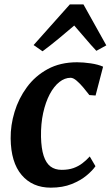

<svg xmlns="http://www.w3.org/2000/svg" viewBox="-20 -855 510 885"><path d="M214.1 10Q129.4 10 79.8 -48.3Q30.2 -106.6 29.1 -216.9Q28.4 -277.5 47.1 -339.2Q65.7 -400.9 103.8 -452.8Q141.8 -504.8 199.7 -536.4Q257.7 -568 335.2 -568Q364.2 -568 398.1 -563Q432.1 -558 455.2 -547.7L420.5 -414.7L391.9 -416.8Q380.3 -432.2 364.7 -450.8Q349.2 -469.5 333.4 -483Q317.7 -496.5 305.4 -496.5Q278.6 -496.5 253.6 -476.9Q228.6 -457.2 209.3 -420.8Q190.1 -384.4 179 -334.4Q168 -284.3 169 -223.8Q170.3 -170.5 181.2 -137Q192.1 -103.4 212.7 -87.7Q233.4 -72.1 264.4 -72.1Q295.5 -72.1 318.6 -80.3Q341.8 -88.6 359.9 -102.6Q378.1 -116.5 393.7 -133.8L420 -88.9Q407.3 -69.9 379.6 -46.6Q352 -23.3 310.6 -6.7Q269.1 10 214.1 10ZM176.1 -618.6 134.9 -647.3 302 -834.8H364.6L470 -645.9L424.2 -620.7Q398.6 -647.8 373.5 -677.8Q348.3 -707.8 322.2 -737.3Q286.6 -707.1 249.9 -676.5Q213.1 -646 176.1 -618.6Z"/></svg>

Font: Merriweather Light
Style: Italic
Weight: 300
Italic angle: -7.8°
Designer: Eben Sorkin
Foundry: Eben Sorkin
Version: Version 2.101